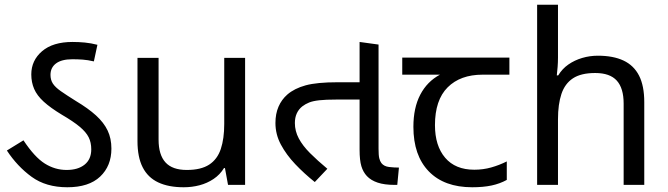

<svg xmlns="http://www.w3.org/2000/svg" viewBox="-20 -780 2819 810"><path d="M264 10Q174 10 113.5 -34Q53 -78 9 -145L79 -188Q126 -117 169 -90Q212 -63 261 -63Q309 -63 337 -85.5Q365 -108 365 -150Q365 -179 354 -201Q343 -223 316 -245.5Q289 -268 241 -296Q193 -325 164.5 -351Q136 -377 124 -405Q112 -433 112 -466Q112 -525 157.5 -564Q203 -603 286 -603Q312 -603 338 -600.5Q364 -598 391 -591L376 -521Q350 -527 329 -528.5Q308 -530 285 -530Q240 -530 216.5 -512.5Q193 -495 193 -464Q193 -443 203 -427.5Q213 -412 236.5 -395.5Q260 -379 300 -354Q352 -323 385 -293Q418 -263 434 -229.5Q450 -196 450 -153Q450 -80 402.5 -35Q355 10 264 10Z M1014 -536V0H942L929 -71H925Q908 -43 881 -25Q854 -7 822 1.5Q790 10 755 10Q691 10 647.5 -10.5Q604 -31 582 -74Q560 -117 560 -185V-536H649V-191Q649 -127 678 -95Q707 -63 768 -63Q828 -63 862.5 -85.5Q897 -108 911.5 -151.5Q926 -195 926 -257V-536Z M1308 -12Q1263 -48 1225.5 -87.5Q1188 -127 1165 -170Q1142 -213 1142 -261Q1142 -300 1155 -330Q1168 -360 1192 -381Q1222 -407 1269.5 -420Q1317 -433 1405 -433H1517V-360H1399Q1354 -360 1327 -357Q1300 -354 1284 -347.5Q1268 -341 1255 -331Q1240 -319 1232 -301.5Q1224 -284 1224 -261Q1224 -227 1240.5 -196Q1257 -165 1288 -134Q1319 -103 1361 -68ZM1645 0Q1602 0 1573.5 -9.5Q1545 -19 1528 -37Q1512 -54 1504.5 -79Q1497 -104 1497 -148V-603L1577 -592V-152Q1577 -125 1580 -112.5Q1583 -100 1589 -92Q1600 -78 1621.5 -75.5Q1643 -73 1663 -73L1656 0Z M1972 10Q1854 10 1789 -57Q1724 -124 1724 -245Q1724 -325 1753 -380.5Q1782 -436 1836 -465H1677V-537H2129V-465H2016Q1922 -465 1868.5 -411.5Q1815 -358 1815 -252Q1815 -165 1858 -114.5Q1901 -64 1981 -64Q2018 -64 2052 -73.5Q2086 -83 2118 -99V-21Q2089 -5 2054 2.5Q2019 10 1972 10Z M2334 -537Q2334 -518 2332.5 -498Q2331 -478 2329 -462H2335Q2352 -490 2378 -508Q2404 -526 2436 -535.5Q2468 -545 2502 -545Q2567 -545 2610.5 -524.5Q2654 -504 2676 -461Q2698 -418 2698 -349V0H2611V-343Q2611 -408 2582 -440Q2553 -472 2491 -472Q2431 -472 2397 -449.5Q2363 -427 2348.5 -383.5Q2334 -340 2334 -277V0H2246V-760H2334Z"/></svg>

Font: lguzrati05
Style: Book
Weight: 400
Designer: Jelle Bosma - Monotype Design Team, Universal Thirst
Foundry: Monotype Imaging Inc.
Version: Version 2.106